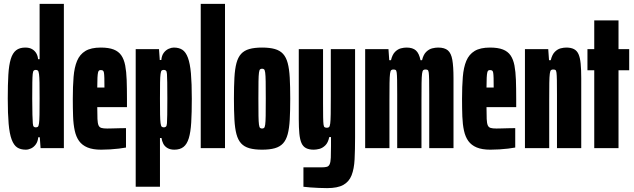

<svg xmlns="http://www.w3.org/2000/svg" viewBox="-20 -763 3267 989"><path d="M113 8Q86 8 68.5 -3.5Q51 -15 40 -44.5Q29 -74 24.5 -125.5Q20 -177 20 -256Q20 -328 23 -378Q26 -428 35.5 -459Q45 -490 63 -504Q81 -518 110 -518Q132 -518 146 -509.5Q160 -501 167.5 -487.5Q175 -474 176 -458H184V-743H309V0H189L185 -56H177Q175 -34 164.5 -19.5Q154 -5 140 1.5Q126 8 113 8ZM164 -107Q171 -107 175 -110Q179 -113 181 -128Q183 -142 183.5 -172.5Q184 -203 184 -255Q184 -307 183.5 -336.5Q183 -366 181 -381Q179 -396 175 -399.5Q171 -403 164 -403Q158 -403 154 -399.5Q150 -396 148.5 -382Q147 -368 146.5 -338Q146 -308 146 -255Q146 -202 147 -172Q148 -142 149 -128Q150 -114 154 -110.5Q158 -107 164 -107Z M501 8Q458 8 430.5 -3.5Q403 -15 387.5 -36.5Q372 -58 365 -90Q358 -122 356.5 -163Q355 -204 355 -254Q355 -318 359 -367Q363 -416 377 -449.5Q391 -483 420 -500.5Q449 -518 499 -518Q540 -518 565.5 -508Q591 -498 605 -477.5Q619 -457 625 -425.5Q631 -394 632.5 -351.5Q634 -309 634 -254V-211H481Q481 -172 482 -150Q483 -128 487.5 -117.5Q492 -107 502.5 -104Q513 -101 532 -101Q540 -101 558 -101.5Q576 -102 596 -102.5Q616 -103 629 -103V-3Q614 0 592.5 2.5Q571 5 547.5 6.5Q524 8 501 8ZM518 -292V-312Q518 -343 517.5 -361Q517 -379 515.5 -388Q514 -397 510 -399.5Q506 -402 499 -402Q494 -402 490.5 -400Q487 -398 485 -389.5Q483 -381 482 -362.5Q481 -344 481 -312H538Z M679 199V-510H799L803 -454H811Q813 -477 823.5 -491Q834 -505 848.5 -511.5Q863 -518 875 -518Q902 -518 919.5 -506.5Q937 -495 948 -465.5Q959 -436 963.5 -385Q968 -334 968 -254Q968 -182 965 -132Q962 -82 952.5 -51Q943 -20 925 -6Q907 8 878 8Q857 8 842.5 -0.5Q828 -9 821 -23Q814 -37 812 -52H804V199ZM824 -107Q830 -107 834.5 -110.5Q839 -114 840 -128Q841 -142 841.5 -172Q842 -202 842 -255Q842 -308 841.5 -338Q841 -368 840 -382Q839 -396 834.5 -399.5Q830 -403 824 -403Q817 -403 813 -400Q809 -397 807 -382Q805 -368 804.5 -338Q804 -308 804 -255Q804 -203 804.5 -173.5Q805 -144 807 -129Q809 -114 813 -110.5Q817 -107 824 -107Z M1014 0V-743H1139V0Z M1330 8Q1291 8 1264.5 0.5Q1238 -7 1222 -24.5Q1206 -42 1198 -72Q1190 -102 1187.5 -147Q1185 -192 1185 -255Q1185 -318 1187.5 -363Q1190 -408 1198 -438Q1206 -468 1222 -485.5Q1238 -503 1264.5 -510.5Q1291 -518 1330 -518Q1369 -518 1395.5 -510.5Q1422 -503 1438 -485.5Q1454 -468 1462 -438Q1470 -408 1472.5 -363Q1475 -318 1475 -255Q1475 -192 1472.5 -147Q1470 -102 1462 -72Q1454 -42 1438 -24.5Q1422 -7 1395.5 0.5Q1369 8 1330 8ZM1330 -101Q1336 -101 1340 -104Q1344 -107 1346 -121Q1348 -135 1348.5 -166.5Q1349 -198 1349 -255Q1349 -312 1348.5 -343.5Q1348 -375 1346 -389Q1344 -403 1340 -406Q1336 -409 1330 -409Q1324 -409 1320 -406Q1316 -403 1314 -389Q1312 -375 1311.5 -343.5Q1311 -312 1311 -255Q1311 -198 1311.5 -166.5Q1312 -135 1314 -121Q1316 -107 1320 -104Q1324 -101 1330 -101Z M1665 206Q1645 206 1622.5 205Q1600 204 1579 202.5Q1558 201 1543 199V99Q1559 99 1574.5 99Q1590 99 1605.5 99Q1621 99 1637 99Q1655 99 1664.5 96Q1674 93 1678.5 82Q1683 71 1684 49Q1685 27 1685 -11V-57H1676Q1670 -28 1655.5 -14Q1641 0 1625 4Q1609 8 1596 8Q1572 8 1556.5 0Q1541 -8 1533 -26Q1525 -44 1522 -74.5Q1519 -105 1519 -150V-510H1644V-233Q1644 -186 1644.5 -159.5Q1645 -133 1646.5 -121.5Q1648 -110 1652.5 -107.5Q1657 -105 1664 -105Q1671 -105 1675 -108.5Q1679 -112 1681 -127Q1683 -142 1683.5 -175Q1684 -208 1684 -266V-510H1809V-56Q1809 9 1806.5 58Q1804 107 1791 140Q1778 173 1748.5 189.5Q1719 206 1665 206Z M1861 0V-510H1981L1985 -453H1994Q2001 -482 2015 -496Q2029 -510 2045 -514Q2061 -518 2074 -518Q2106 -518 2122.5 -503Q2139 -488 2146 -453H2154Q2161 -482 2175.5 -496Q2190 -510 2206.5 -514Q2223 -518 2237 -518Q2270 -518 2287 -503.5Q2304 -489 2310 -454.5Q2316 -420 2316 -360V0H2191V-277Q2191 -324 2190.5 -350.5Q2190 -377 2188.5 -388.5Q2187 -400 2183 -402.5Q2179 -405 2171 -405Q2164 -405 2160 -401.5Q2156 -398 2154 -383Q2152 -368 2151.5 -335Q2151 -302 2151 -244V0H2026V-277Q2026 -324 2025.5 -350.5Q2025 -377 2023.5 -388.5Q2022 -400 2018 -402.5Q2014 -405 2006 -405Q1999 -405 1995 -401.5Q1991 -398 1989 -383Q1987 -368 1986.5 -335Q1986 -302 1986 -244V0Z M2506 8Q2463 8 2435.5 -3.5Q2408 -15 2392.5 -36.5Q2377 -58 2370 -90Q2363 -122 2361.5 -163Q2360 -204 2360 -254Q2360 -318 2364 -367Q2368 -416 2382 -449.5Q2396 -483 2425 -500.5Q2454 -518 2504 -518Q2545 -518 2570.5 -508Q2596 -498 2610 -477.5Q2624 -457 2630 -425.5Q2636 -394 2637.5 -351.5Q2639 -309 2639 -254V-211H2486Q2486 -172 2487 -150Q2488 -128 2492.5 -117.5Q2497 -107 2507.5 -104Q2518 -101 2537 -101Q2545 -101 2563 -101.5Q2581 -102 2601 -102.5Q2621 -103 2634 -103V-3Q2619 0 2597.5 2.5Q2576 5 2552.5 6.5Q2529 8 2506 8ZM2523 -292V-312Q2523 -343 2522.5 -361Q2522 -379 2520.5 -388Q2519 -397 2515 -399.5Q2511 -402 2504 -402Q2499 -402 2495.5 -400Q2492 -398 2490 -389.5Q2488 -381 2487 -362.5Q2486 -344 2486 -312H2543Z M2684 0V-510H2804L2808 -453H2817Q2824 -482 2838 -496Q2852 -510 2868 -514Q2884 -518 2897 -518Q2921 -518 2936.5 -510Q2952 -502 2960 -484Q2968 -466 2971 -435.5Q2974 -405 2974 -360V0H2849V-277Q2849 -324 2848.5 -350.5Q2848 -377 2846.5 -388.5Q2845 -400 2841 -402.5Q2837 -405 2829 -405Q2822 -405 2818 -401.5Q2814 -398 2812 -383Q2810 -368 2809.5 -335Q2809 -302 2809 -244V0Z M3041 0V-401H3006V-510H3041V-658H3166V-510H3221V-401H3166V0Z"/></svg>

Font: Saira UltraCondensed Black
Style: Regular
Weight: 900
Width: 1
Designer: Hector Gatti with collaboration of the Omnibus-Type team
Foundry: Omnibus-Type
Version: Version 1.101